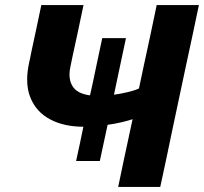

<svg xmlns="http://www.w3.org/2000/svg" viewBox="-20 -733 800 753"><path d="M278.5 -101.5Q286 -137 293.5 -171Q300.5 -204.5 307 -236Q231 -236 176.8 -264.8Q122.5 -293.5 99.5 -349.5Q86.5 -381 86.5 -421Q86.5 -451 94 -486Q96 -497 98.5 -507L103 -529.5Q114.5 -583 123.5 -625Q132 -667 142 -713H307.5Q295.5 -655.5 285.5 -608.8Q275.5 -562 264.5 -512L256.5 -473Q252.5 -455.5 252.5 -440.5Q252.5 -414 264.5 -395Q282.5 -365.5 333 -359L344.5 -411Q352.5 -449.5 361.8 -493.2Q371 -537 381 -583.5H474Q464 -537 454.8 -493.2Q445.5 -449.5 437.5 -411.5L427 -361.5Q455 -365.5 481.5 -371.8Q508 -378 525 -386L543.5 -473.5Q558.5 -542.5 570.5 -598.5Q582 -654 594.5 -713H760Q747.5 -654.5 736 -599Q724 -543 709 -473.5L658 -233.5Q644 -165.5 632.5 -111.5Q621 -57.5 608.5 0H443.5Q454.5 -53 465.5 -105Q476.5 -157 490.5 -221.5L500 -265.5Q482 -259.5 456.5 -253.5Q431 -247.5 402 -243.5Q395 -210.5 387.2 -174.8Q379.5 -139 371.5 -101.5Z"/></svg>

Font: Heraclito
Style: Bold Italic
Weight: 700
Italic angle: -12°
Designer: Kostas Bartsokas (font) & Cristiano Sobral (main changes)
Foundry: Kostas Bartsokas (font) & Cristiano Sobral (main changes)
Version: Version 1.00;July 8, 2020;FontCreator 13.0.0.2655 64-bit